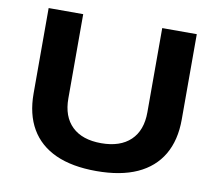

<svg xmlns="http://www.w3.org/2000/svg" viewBox="-77 -779 1006 882"><g transform="rotate(10 425.5 -337.5)"><path d="M425.5 12Q312.2 12 235.5 -22.8Q158.9 -57.7 119.7 -125Q80.5 -192.4 80.5 -289.3V-687.4H241.7V-294.6Q241.7 -209.7 289.4 -163.8Q337 -117.9 425.5 -117.9Q513.9 -117.9 562.1 -163.8Q610.3 -209.7 610.3 -294.6V-687.4H771.5V-289.3Q771.5 -192.4 731.9 -125Q692.3 -57.7 615.5 -22.8Q538.7 12 425.5 12Z"/></g></svg>

Font: Archivo SemiBold SemiExpanded
Style: Regular
Weight: 600
Width: 6
Version: Version 2.001